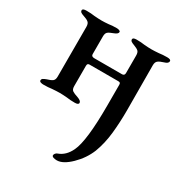

<svg xmlns="http://www.w3.org/2000/svg" viewBox="-166 -525 867 926"><g transform="rotate(30 268.0 -61.5)"><path d="M256 275Q256 269 260.5 264Q265 259 270 257Q311 243 333 196Q363 133 363 -63V-179Q363 -187 360 -189.5Q357 -192 350 -192H190Q184 -192 181 -189Q178 -186 178 -178V-65Q178 -47 187.5 -40.5Q197 -34 219 -27Q241 -19 241 -8Q241 3 220 3Q193 3 175 0Q151 -2 134 -2Q118 -2 92 0Q73 3 45 3Q37 3 30 0.5Q23 -2 23 -8Q23 -15 29 -19Q35 -23 46 -27Q67 -33 76.5 -40Q86 -47 86 -65V-342Q86 -360 77 -367.5Q68 -375 49 -381Q37 -385 31.5 -389Q26 -393 26 -400Q26 -410 48 -410Q75 -410 93 -407Q117 -405 134 -405Q151 -405 173 -407Q189 -410 216 -410Q224 -410 230.5 -407.5Q237 -405 237 -400Q237 -389 215 -381Q195 -374 186.5 -367Q178 -360 178 -342V-243Q178 -230 195 -230H349Q363 -230 363 -245V-342Q363 -360 355 -367Q347 -374 328 -381Q317 -385 311.5 -389Q306 -393 306 -400Q306 -410 327 -410Q353 -410 371 -407Q395 -405 411 -405Q428 -405 452 -407Q472 -410 497 -410Q518 -410 518 -400Q518 -387 496 -381Q476 -375 466 -367.5Q456 -360 456 -342L457 -91Q457 -24 450.5 37.5Q444 99 424 152Q403 204 360.5 245.5Q318 287 284 287Q273 287 264.5 284Q256 281 256 275Z"/></g></svg>

Font: EB Garamond Medium
Style: Regular
Weight: 500
Designer: Georg Duffner and Octavio Pardo
Foundry: Georg Duffner
Version: Version 1.000